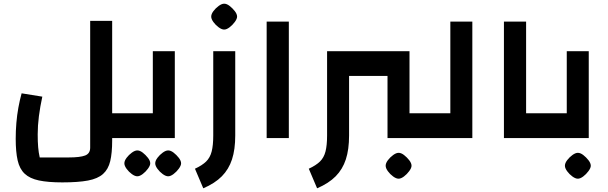

<svg xmlns="http://www.w3.org/2000/svg" viewBox="-20 -747 3292 1039"><path d="M587 0V-134H672V0ZM317 240Q240 240 190.5 229.5Q141 219 113.5 193Q86 167 75.5 121Q65 75 65 4Q65 -38 68.5 -81Q72 -124 79.5 -165Q87 -206 97 -242L209 -224Q197 -169 190.5 -118Q184 -67 184 -20Q184 20 186.5 49.5Q189 79 195 105H352Q413 105 440.5 94.5Q468 84 468 52V-634H587V14Q587 81 576.5 125Q566 169 537.5 194.5Q509 220 456 230Q403 240 317 240ZM672 0V-134Q683 -134 687.5 -115.5Q692 -97 692 -67Q692 -36 687.5 -18Q683 0 672 0Z M672 0V-134H870L807 -71V-470H926V0ZM672 0Q661 0 656.5 -18Q652 -36 652 -67Q652 -97 656.5 -115.5Q661 -134 672 -134ZM723 207Q710 207 693.5 195Q677 183 665 166.5Q653 150 653 137Q653 123 665 107Q677 91 693.5 79Q710 67 723 67Q737 67 752.5 79Q768 91 780.5 107Q793 123 793 137Q793 149 780.5 166Q768 183 752 195Q736 207 723 207ZM890 207Q877 207 860.5 195Q844 183 832 166.5Q820 150 820 137Q820 123 832 107Q844 91 860.5 79Q877 67 890 67Q904 67 919.5 79Q935 91 947.5 107Q960 123 960 137Q960 149 947.5 166Q935 183 919 195Q903 207 890 207Z M1080 272 1035 166Q1074 148 1095.5 127Q1117 106 1125.5 72.5Q1134 39 1134 -14V-470H1253V-14Q1253 62 1235.5 115.5Q1218 169 1180.5 207Q1143 245 1080 272ZM1193 -587Q1180 -587 1163.5 -599Q1147 -611 1135 -627.5Q1123 -644 1123 -657Q1123 -671 1135 -687Q1147 -703 1163.5 -715Q1180 -727 1193 -727Q1207 -727 1222.5 -715Q1238 -703 1250.5 -687Q1263 -671 1263 -657Q1263 -645 1250.5 -628Q1238 -611 1222 -599Q1206 -587 1193 -587Z M1423 0V-630H1543V0Z M1696 272 1651 166Q1690 148 1711.5 127Q1733 106 1741.5 72.5Q1750 39 1750 -14V-470H1869V-14Q1869 62 1851.5 115.5Q1834 169 1796.5 207Q1759 245 1696 272ZM1868 -336V-470H2077V-336ZM2077 0V-470H2196V-134H2282V0ZM2282 0V-134Q2292 -134 2297 -115.5Q2302 -97 2302 -67Q2302 -36 2297 -18Q2292 0 2282 0ZM2137 220Q2124 220 2107.5 208Q2091 196 2079 179.5Q2067 163 2067 150Q2067 136 2079 120Q2091 104 2107.5 92Q2124 80 2137 80Q2151 80 2166.5 92Q2182 104 2194.5 120Q2207 136 2207 150Q2207 162 2194.5 179Q2182 196 2166 208Q2150 220 2137 220Z M2282 0V-134H2417V-630H2536V0ZM2282 0Q2271 0 2266.5 -18Q2262 -36 2262 -67Q2262 -97 2266.5 -115.5Q2271 -134 2282 -134Z M2707 0V-630H2827V-134H2912V0ZM2912 0V-134Q2922 -134 2927 -115.5Q2932 -97 2932 -67Q2932 -36 2927 -18Q2922 0 2912 0Z M2912 0V-134H3110L3047 -71V-470H3166V0ZM2912 0Q2901 0 2896.5 -18Q2892 -36 2892 -67Q2892 -97 2896.5 -115.5Q2901 -134 2912 -134ZM3107 220Q3094 220 3077.5 208Q3061 196 3049 179.5Q3037 163 3037 150Q3037 136 3049 120Q3061 104 3077.5 92Q3094 80 3107 80Q3121 80 3136.5 92Q3152 104 3164.5 120Q3177 136 3177 150Q3177 162 3164.5 179Q3152 196 3136 208Q3120 220 3107 220Z"/></svg>

Font: Changa ExtraLight SemiBold
Style: Regular
Weight: 600
Version: Version 3.002; ttfautohint (v1.8.2)